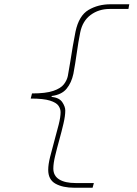

<svg xmlns="http://www.w3.org/2000/svg" viewBox="-20 -728 640 900"><path d="M328 152Q274 152 240 133Q206 114 206 68Q206 43 215 7Q224 -29 235 -68.5Q246 -108 255 -143.5Q264 -179 264 -202Q264 -218 254 -232.5Q244 -247 214 -256.5Q184 -266 124 -266L130 -290Q195 -290 230 -302Q265 -314 279.5 -333Q294 -352 298 -372Q304 -404 309.5 -439Q315 -474 321 -510Q327 -546 334 -580Q350 -655 395 -681.5Q440 -708 498 -708H586L582 -686H494Q443 -686 405 -658Q367 -630 356 -576Q347 -531 340 -480.5Q333 -430 324 -382Q315 -340 292 -312Q269 -284 222 -278V-274Q258 -270 272 -249Q286 -228 286 -210Q286 -185 277.5 -148.5Q269 -112 258 -72.5Q247 -33 238.5 2.5Q230 38 230 62Q230 96 257.5 113Q285 130 334 130H420L414 152Z"/></svg>

Font: Source Code Pro ExtraLight ExtraLight
Style: Italic
Weight: 250
Italic angle: -11°
Monospace: yes
Version: Version 1.016;hotconv 1.0.116;makeotfexe 2.5.65601